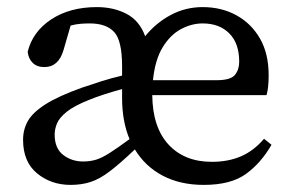

<svg xmlns="http://www.w3.org/2000/svg" viewBox="-20 -508 826 541"><path d="M551 -442Q520 -442 490 -426Q460 -410 438.5 -375Q417 -340 411 -282H590Q630 -282 642 -297Q654 -312 654 -334Q654 -386 626 -414Q598 -442 551 -442ZM554 13Q488 13 438.5 -13Q389 -39 360 -87Q318 -47 289 -25Q260 -3 234.5 5Q209 13 179 13Q124 13 84.5 -19.5Q45 -52 45 -114Q45 -143 58.5 -167Q72 -191 108 -214Q144 -237 211 -261Q234 -269 264 -278.5Q294 -288 324 -295V-321Q324 -394 301.5 -418Q279 -442 233 -442Q221 -442 207.5 -441Q194 -440 179 -436L159 -367Q145 -319 105 -319Q84 -319 72 -331Q60 -343 58 -362Q72 -419 124.5 -453.5Q177 -488 253 -488Q300 -488 336.5 -469Q373 -450 389 -406Q420 -444 461.5 -466Q503 -488 551 -488Q604 -488 646 -465Q688 -442 712.5 -399.5Q737 -357 737 -296Q737 -260 731 -240H409Q410 -149 455 -100.5Q500 -52 577 -52Q623 -52 659 -67.5Q695 -83 724 -117L745 -100Q715 -48 672.5 -17.5Q630 13 554 13ZM134 -129Q134 -90 158 -71.5Q182 -53 214 -53Q234 -53 250.5 -58Q267 -63 289 -77Q311 -91 345 -116Q324 -166 324 -232V-257Q298 -250 273.5 -242Q249 -234 232 -227Q189 -210 168 -193Q147 -176 140.5 -160Q134 -144 134 -129Z"/></svg>

Font: Source Serif 4
Style: Regular
Weight: 400
Designer: Frank Grießhammer
Foundry: Adobe
Version: Version 4.005;hotconv 1.1.0;makeotfexe 2.6.0